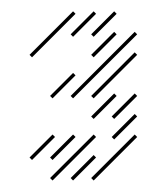

<svg xmlns="http://www.w3.org/2000/svg" viewBox="-20 -274 259 334"><path d="M142.9 40 218.6 -35.7 214.3 -40 138.6 35.7ZM178.6 -31.4 218.6 -71.4 214.3 -75.7 174.3 -35.7ZM107.1 -102.9 218.6 -214.3 214.3 -218.6 102.9 -107.1ZM142.9 -174.3 182.9 -214.3 178.6 -218.6 138.6 -178.6ZM142.9 -210 182.9 -250 178.6 -254.3 138.6 -214.3ZM107.1 -210 147.1 -250 142.9 -254.3 102.9 -214.3ZM35.7 -174.3 111.4 -250 107.1 -254.3 31.4 -178.6ZM71.4 -102.9 111.4 -142.9 107.1 -147.1 67.1 -107.1ZM178.6 -67.1 218.6 -107.1 214.3 -111.4 174.3 -71.4ZM142.9 -102.9 218.6 -178.6 214.3 -182.9 138.6 -107.1ZM142.9 -67.1 182.9 -107.1 178.6 -111.4 138.6 -71.4ZM71.4 4.3 111.4 -35.7 107.1 -40 67.1 0ZM35.7 4.3 75.7 -35.7 71.4 -40 31.4 0ZM107.1 40 147.1 0 142.9 -4.3 102.9 35.7ZM71.4 40 147.1 -35.7 142.9 -40 67.1 35.7Z"/></svg>

Font: Gossip Low Needlepoint
Style: Regular
Weight: 100
Width: 3
Designer: Deborah Khodanovich
Version: Version 1.001;Glyphs 3.3.1 (3343)